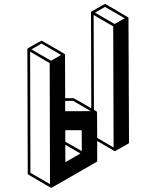

<svg xmlns="http://www.w3.org/2000/svg" viewBox="-20 -853 772 949"><path d="M233.9 75.2Q231.9 75.2 231.4 74.7H230.5L120.6 10.3Q117.2 8.3 117.2 4.9L115.2 -609.4Q115.7 -612.8 118.7 -614.7Q183.1 -651.9 185.1 -651.9Q187 -651.9 242.9 -619.4Q298.8 -586.9 299.3 -586.4Q299.8 -585.9 300 -585.7Q300.3 -585.4 300.5 -584.7Q300.8 -584 301.3 -584V-582.5Q301.8 -582.5 302.2 -367.7H343.3Q345.2 -367.7 431.2 -317.9L429.7 -791Q430.2 -794.4 433.1 -796.4Q497.1 -833.5 499 -833.5Q501 -833.5 557.1 -800.5Q613.3 -767.6 613.8 -766.8Q614.3 -766.1 615 -766.1Q615.7 -766.1 617.7 -148.9Q617.7 -145 614.3 -143.1Q549.8 -106 548.3 -106L544.9 -106.9L460.4 -156.2V-58.1Q460.4 -54.7 457 -52.7Q236.3 75.2 233.9 75.2ZM302.2 -303.2 428.7 -303.7 341.3 -354.5H302.2ZM227.1 57.1 225.6 -541 128.9 -597.7 130.4 1ZM232.4 -552.7 281.7 -581.5 185.1 -637.7 135.3 -608.9ZM541.5 -124 539.6 -722.7 442.9 -778.8 444.3 -310.1Q457.5 -302.2 458 -301.8Q458.5 -301.3 459.2 -300.3Q460 -299.3 460.4 -171.4ZM546.4 -734.4 596.2 -762.7 499 -818.8 449.7 -790.5ZM303.2 -51.3 377.4 -94.2 302.7 -137.7ZM384.3 -106 383.8 -209.5H302.7V-152.8Z"/></svg>

Font: 3D Isometric
Style: Bold
Weight: 700
Designer: GGBotNet
Foundry: GGBotNet
Version: 1.14